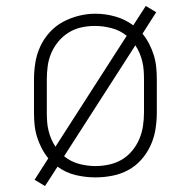

<svg xmlns="http://www.w3.org/2000/svg" viewBox="-20 -587 640 644"><path d="M131 37 96 16 142 -56Q129 -72 119.5 -90.5Q110 -109 104 -128.5Q98 -148 96 -168.5Q94 -189 94 -210V-320Q94 -348 98.5 -376.5Q103 -405 115 -431Q127 -457 146.5 -478.5Q166 -500 191 -513.5Q216 -527 244 -534Q272 -541 300 -541Q334 -541 367 -531.5Q400 -522 427 -502L469 -567L504 -546L458 -474Q471 -458 480.5 -439.5Q490 -421 496 -401.5Q502 -382 504 -361.5Q506 -341 506 -320V-210Q506 -182 501.5 -153.5Q497 -125 485 -99Q473 -73 454 -51.5Q435 -30 410 -16.5Q385 -3 356.5 2.5Q328 8 300 8Q266 8 233 0Q200 -8 173 -28ZM166 -95 405 -467Q383 -485 354.5 -492.5Q326 -500 298 -500Q275 -500 252.5 -495Q230 -490 210.5 -478Q191 -466 176 -448Q161 -430 152 -409Q143 -388 140 -365.5Q137 -343 137 -320V-210Q137 -195 138 -180Q139 -165 142.5 -150Q146 -135 152 -121Q158 -107 166 -95ZM300 -30Q323 -30 346 -35Q369 -40 388.5 -51.5Q408 -63 423 -81Q438 -99 447 -120Q456 -141 459.5 -164Q463 -187 463 -210V-320Q463 -335 462 -350Q461 -365 457.5 -380Q454 -395 448 -409Q442 -423 434 -435L195 -63Q217 -45 244.5 -37.5Q272 -30 300 -30Z"/></svg>

Font: Iosevka Slab XLtEx
Style: Regular
Weight: 200
Width: 7
Monospace: yes
Designer: Belleve Invis
Foundry: Belleve Invis
Version: Version 11.1.0; ttfautohint (v1.8.3)